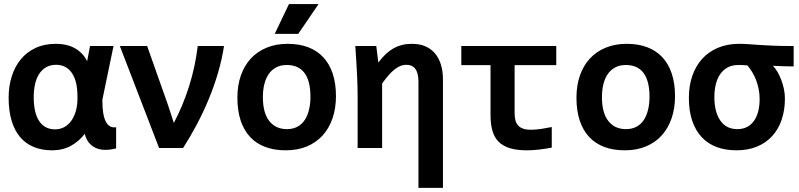

<svg xmlns="http://www.w3.org/2000/svg" viewBox="-20 -720 3889 934"><path d="M392.1 -68.8Q364.7 -32.7 325 -10.7Q285.2 11.2 233.9 11.2Q183.6 11.2 144.3 -4.9Q105 -21 77.9 -53Q50.8 -85 36.4 -133.1Q22 -181.2 22 -245.1Q22 -300.8 37.1 -348.6Q52.2 -396.5 81.3 -431.6Q110.4 -466.8 153.1 -486.8Q195.8 -506.8 251 -506.8Q307.6 -506.8 346.4 -484.1Q385.3 -461.4 403.8 -421.9L418 -496.1H532.2L478 -234.9V-229Q478 -160.6 494.9 -128.2Q511.7 -95.7 544.9 -101.1V2Q481.4 17.6 443.1 -1.5Q404.8 -20.5 392.1 -68.8ZM356.9 -249Q356.9 -326.2 329.3 -365.5Q301.8 -404.8 252.9 -404.8Q224.1 -404.8 203.4 -392.3Q182.6 -379.9 169.4 -358.6Q156.2 -337.4 150.1 -308.8Q144 -280.3 144 -248Q144 -170.4 170.9 -130.6Q197.8 -90.8 248 -90.8Q273.4 -90.8 293.7 -102.3Q314 -113.8 327.9 -134Q341.8 -154.3 349.4 -181.6Q356.9 -209 356.9 -241.2Z M1069.8 -496.1Q1059.6 -430.7 1040.8 -366.5Q1022 -302.2 996.3 -240Q970.7 -177.7 939 -117.4Q907.2 -57.1 870.6 0H753.9L563 -496.1H695.8L795.9 -212.9L825.7 -122.1Q869.6 -205.1 899.7 -299.8Q929.7 -394.5 941.9 -496.1Z M1614.3 -252Q1614.3 -193.4 1597.7 -144.8Q1581.1 -96.2 1549.8 -61.5Q1518.6 -26.9 1473.1 -7.8Q1427.7 11.2 1369.6 11.2Q1314.5 11.2 1271 -4.9Q1227.5 -21 1197.3 -53Q1167 -85 1150.9 -133.1Q1134.8 -181.2 1134.8 -245.1Q1134.8 -304.2 1151.6 -352.5Q1168.5 -400.9 1200 -435.1Q1231.4 -469.2 1276.9 -488Q1322.3 -506.8 1379.4 -506.8Q1435.1 -506.8 1478.5 -490.5Q1522 -474.1 1552.2 -441.9Q1582.5 -409.7 1598.4 -362.1Q1614.3 -314.5 1614.3 -252ZM1490.2 -249Q1490.2 -326.2 1461.2 -365Q1432.1 -403.8 1375.5 -403.8Q1344.2 -403.8 1322.3 -391.6Q1300.3 -379.4 1286.1 -358.2Q1272 -336.9 1265.4 -308.6Q1258.8 -280.3 1258.8 -248Q1258.8 -170.4 1290 -131.1Q1321.3 -91.8 1375.5 -91.8Q1405.3 -91.8 1427.2 -103.8Q1449.2 -115.7 1462.9 -137Q1476.6 -158.2 1483.4 -187Q1490.2 -215.8 1490.2 -249ZM1430.7 -555.2H1316.4L1385.7 -700.2H1529.8ZM1099.6 -496.1Z M2015.6 193.8V-323.2Q2015.6 -404.8 1956.1 -404.8Q1942.4 -404.8 1929 -399.7Q1915.5 -394.5 1901.1 -383.5Q1886.7 -372.6 1871.3 -355.2Q1856 -337.9 1838.9 -314V0H1719.7V-257.3Q1719.7 -276.4 1719 -302Q1718.3 -327.6 1716.8 -358.4Q1715.3 -389.2 1713.1 -424.1Q1710.9 -459 1708.5 -496.1H1810.5L1820.3 -416Q1841.3 -442.9 1858.9 -459Q1876.5 -475.1 1895.5 -485.6Q1914.6 -496.1 1936.3 -501.5Q1958 -506.8 1983.9 -506.8Q2021.5 -506.8 2049.8 -494.4Q2078.1 -481.9 2096.9 -459.2Q2115.7 -436.5 2125.2 -404.5Q2134.8 -372.6 2134.8 -333V193.8Z M2664.1 -2Q2637.2 3.4 2605 7.3Q2572.8 11.2 2543.5 11.2Q2494.6 11.2 2460.7 1Q2426.8 -9.3 2405.8 -30.3Q2384.8 -51.3 2375.5 -83.7Q2366.2 -116.2 2366.2 -161.1V-403.3H2224.1V-496.1H2686V-403.3H2483.4V-169.9Q2483.4 -150.9 2487.1 -135.7Q2490.7 -120.6 2499.8 -110.4Q2508.8 -100.1 2523.9 -94.5Q2539.1 -88.9 2562 -88.9Q2587.9 -88.9 2615.5 -93.3Q2643.1 -97.7 2664.1 -102.1Z M3263.7 -252Q3263.7 -193.4 3247.1 -144.8Q3230.5 -96.2 3199.2 -61.5Q3168 -26.9 3122.6 -7.8Q3077.1 11.2 3019 11.2Q2963.9 11.2 2920.4 -4.9Q2877 -21 2846.7 -53Q2816.4 -85 2800.3 -133.1Q2784.2 -181.2 2784.2 -245.1Q2784.2 -304.2 2801 -352.5Q2817.9 -400.9 2849.4 -435.1Q2880.9 -469.2 2926.3 -488Q2971.7 -506.8 3028.8 -506.8Q3084.5 -506.8 3127.9 -490.5Q3171.4 -474.1 3201.7 -441.9Q3231.9 -409.7 3247.8 -362.1Q3263.7 -314.5 3263.7 -252ZM3139.6 -249Q3139.6 -326.2 3110.6 -365Q3081.5 -403.8 3024.9 -403.8Q2993.7 -403.8 2971.7 -391.6Q2949.7 -379.4 2935.5 -358.2Q2921.4 -336.9 2914.8 -308.6Q2908.2 -280.3 2908.2 -248Q2908.2 -170.4 2939.5 -131.1Q2970.7 -91.8 3024.9 -91.8Q3054.7 -91.8 3076.7 -103.8Q3098.6 -115.7 3112.3 -137Q3126 -158.2 3132.8 -187Q3139.6 -215.8 3139.6 -249Z M3739.7 -399.9Q3751.5 -388.2 3762 -370.4Q3772.5 -352.5 3780.5 -331.3Q3788.6 -310.1 3793.5 -286.6Q3798.3 -263.2 3798.3 -241.2Q3798.3 -185.5 3783 -139.2Q3767.6 -92.8 3737.5 -59.3Q3707.5 -25.9 3663.6 -7.3Q3619.6 11.2 3562.5 11.2Q3509.3 11.2 3466.6 -4.6Q3423.8 -20.5 3393.8 -52.5Q3363.8 -84.5 3347.4 -132.3Q3331.1 -180.2 3331.1 -244.1Q3331.1 -302.7 3347.9 -351.3Q3364.7 -399.9 3396.2 -434.3Q3427.7 -468.8 3473.1 -487.8Q3518.6 -506.8 3575.7 -506.8Q3599.1 -506.8 3621.1 -505.1Q3643.1 -503.4 3671.9 -501.5Q3700.7 -499.5 3740.7 -497.8Q3780.8 -496.1 3840.8 -496.1V-397Q3830.1 -397 3816.9 -397.2Q3803.7 -397.5 3790 -397.9Q3776.4 -398.4 3763.2 -398.9Q3750 -399.4 3739.7 -399.9ZM3615.7 -401.9Q3606 -402.8 3594.5 -403.3Q3583 -403.8 3571.8 -403.8Q3540.5 -403.8 3518.6 -391.4Q3496.6 -378.9 3482.4 -357.7Q3468.3 -336.4 3461.7 -308.1Q3455.1 -279.8 3455.1 -248Q3455.1 -175.3 3484.1 -133.5Q3513.2 -91.8 3566.9 -91.8Q3593.8 -91.8 3614 -102.3Q3634.3 -112.8 3647.9 -132.1Q3661.6 -151.4 3668.5 -178.5Q3675.3 -205.6 3675.3 -238.3Q3675.3 -264.2 3670.4 -287.8Q3665.5 -311.5 3657.5 -332Q3649.4 -352.5 3638.7 -370.1Q3627.9 -387.7 3615.7 -401.9Z"/></svg>

Font: Code New Roman
Style: Bold
Weight: 700
Monospace: yes
Designer: Sam Radian
Foundry: Code New Roman
Version: Version 1.508 October 19, 2014